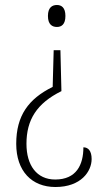

<svg xmlns="http://www.w3.org/2000/svg" viewBox="-20 -560 424 769"><path d="M208 -540C189 -540 172 -530 172 -496C172 -462 189 -452 208 -452C226 -452 242 -462 242 -496C242 -530 226 -540 208 -540ZM226 -195 222 -359H195L191 -212C94 -164 45 -97 45 16C45 125 107 189 202 189C305 189 347 126 347 77C347 44 333 30 314 30C314 100 286 159 201 159C127 159 86 102 86 16C86 -80 127 -146 226 -195Z"/></svg>

Font: Noto Serif Thai Condensed ExtraLight
Style: Regular
Weight: 200
Width: 3
Designer: Monotype Design Team
Foundry: Monotype Imaging Inc.
Version: Version 2.002